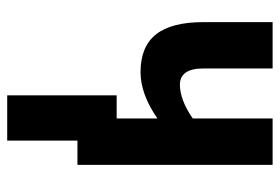

<svg xmlns="http://www.w3.org/2000/svg" viewBox="-143 -444 784 538"><g transform="rotate(90 249.0 -175.0)"><path d="M441.9 -546.9V0H374V196.8H247.1V-109.9H312V-224.1Q278.3 -200.7 245.6 -188.7Q212.9 -176.8 182.1 -176.8Q110.8 -176.8 76.4 -220Q42 -263.2 42 -353V-546.9H171.9V-352.1Q171.9 -319.3 183.6 -303.2Q195.3 -287.1 216.8 -287.1Q238.8 -287.1 262.9 -296.4Q287.1 -305.7 312 -323.2V-546.9Z"/></g></svg>

Font: Open Sans Condensed
Style: Regular
Weight: 400
Width: 3
Designer: Monotype Design Team
Foundry: Monotype Imaging Inc.
Version: Version 3.000